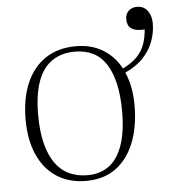

<svg xmlns="http://www.w3.org/2000/svg" viewBox="-50 -700 677 759"><g transform="rotate(-5 289.0 -320.0)"><path d="M262 14Q194 14 145 -18Q96 -50 70 -109Q44 -168 44 -248Q44 -331 70 -392Q96 -453 146 -486.5Q196 -520 268 -520Q328 -520 373.5 -492.5Q419 -465 445 -416Q482 -434 503 -456.5Q524 -479 533 -506Q542 -533 544 -562H528Q504 -562 489.5 -573Q475 -584 475 -609Q475 -623 481 -633Q487 -643 497.5 -648.5Q508 -654 521 -654Q540 -654 552.5 -644.5Q565 -635 571.5 -619Q578 -603 578 -583Q578 -548 565.5 -513.5Q553 -479 526 -449.5Q499 -420 453 -399Q465 -372 471.5 -339Q478 -306 478 -268Q478 -182 452.5 -118.5Q427 -55 379 -20.5Q331 14 262 14ZM269 -8Q319 -8 354 -33.5Q389 -59 408 -112.5Q427 -166 427 -248Q427 -311 416 -358Q405 -405 384.5 -436.5Q364 -468 333 -483.5Q302 -499 260 -499Q209 -499 171.5 -474Q134 -449 114.5 -396.5Q95 -344 95 -262Q95 -197 107 -149.5Q119 -102 141 -70.5Q163 -39 195.5 -23.5Q228 -8 269 -8Z"/></g></svg>

Font: Literata 60pt ExtraLight
Style: Regular
Weight: 250
Designer: Latin by Veronika Burian and Jose Scaglione. Greek by Irene Vlachou. Cyrillic by Vera Evstafieva.
Foundry: TypeTogether
Version: Version 3.103;gftools[0.9.29]